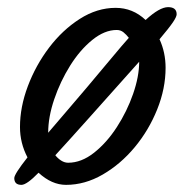

<svg xmlns="http://www.w3.org/2000/svg" viewBox="-20 -513 515 538"><path d="M40 5Q20 5 20 -14Q20 -25 57 -72Q36 -112 36 -157Q36 -213 58 -271.5Q80 -330 117.5 -379.5Q155 -429 203.5 -460Q252 -491 304 -491Q352 -491 388 -457Q427 -493 451 -493Q475 -493 475 -473Q475 -466 464.5 -450.5Q454 -435 427 -403Q444 -366 444 -323Q444 -265 420.5 -206.5Q397 -148 357.5 -100.5Q318 -53 268 -24Q218 5 165 5Q125 5 88 -29Q55 5 40 5ZM115 -141Q137 -167 165.5 -200Q194 -233 223.5 -268Q253 -303 278 -333Q303 -363 320 -383Q337 -403 341 -407Q334 -416 326 -422.5Q318 -429 307 -429Q273 -429 238.5 -401Q204 -373 176.5 -329Q149 -285 132 -235Q115 -185 115 -141ZM171 -57Q208 -57 243.5 -85Q279 -113 307.5 -157Q336 -201 353 -250Q370 -299 370 -340Q287 -247 228.5 -181.5Q170 -116 135 -78Q142 -69 151.5 -63Q161 -57 171 -57Z"/></svg>

Font: Solitreo
Style: Regular
Weight: 400
Designer: Nathan Gross, Bryan Kirschen, Binghamton University
Foundry: Eli Heuer
Version: Version 1.100; ttfautohint (v1.8.4.7-5d5b)